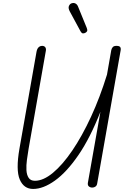

<svg xmlns="http://www.w3.org/2000/svg" viewBox="-20 -1229 812 1258"><path d="M197 9Q136 9 109.5 -52.8Q83 -114.5 107.5 -255.5L219.5 -891Q221.5 -902 226.2 -910.5Q231 -919 238.8 -923.8Q246.5 -928.5 256.5 -928.5Q270.5 -928 276.8 -919.2Q283 -910.5 280.5 -896.5L167.5 -255Q161.5 -219.5 156.5 -182.5Q151.5 -145.5 153.2 -114.2Q155 -83 167.8 -63.8Q180.5 -44.5 209 -44.5Q264 -44.5 327 -96.8Q390 -149 454 -243.2Q518 -337.5 576.5 -464.2Q635 -591 681 -740L709 -900Q711.5 -912 718.8 -920.2Q726 -928.5 743 -928.5Q761.5 -928.5 767.2 -921Q773 -913.5 770.5 -899L617 -28Q615 -13.5 605.8 -6.8Q596.5 0 585 0Q571 0 562 -7.8Q553 -15.5 556 -32.5L638 -496.5Q571 -325.5 494 -213.2Q417 -101 340.2 -46Q263.5 9 197 9ZM540 -1014.5Q532 -1010 523.5 -1010.2Q515 -1010.5 506.5 -1026L437 -1154.5Q425.5 -1176.5 431.8 -1190.2Q438 -1204 449.5 -1207.5Q464.5 -1212 475.5 -1205.5Q486.5 -1199 491.5 -1185.5L548.5 -1046Q554 -1032 550.8 -1025.2Q547.5 -1018.5 540 -1014.5Z"/></svg>

Font: Edu AU VIC WA NT Hand
Style: Regular
Weight: 400
Designer: Tina and Corey Anderson, Eben Sorkin, Mirko Velimirovic
Foundry: Google for Education
Version: Version 1.001